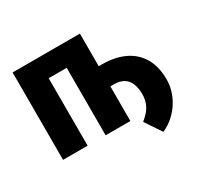

<svg xmlns="http://www.w3.org/2000/svg" viewBox="-143 -698 1036 1005"><g transform="rotate(-30 375.0 -196.0)"><path d="M338.9 -209.5V-331.1H473.1Q547.4 -331.1 604.2 -304.9Q661.1 -278.8 693.1 -226.1Q725.1 -173.3 725.1 -91.8Q725.1 -62.5 716.1 -30Q707 2.4 688.2 33.7Q669.4 64.9 640.6 91.6Q611.8 118.2 573.2 135.7L507.3 37.6Q525.9 22.5 541.5 4.9Q557.1 -12.7 566.7 -36.6Q576.2 -60.5 576.2 -91.8Q575.7 -131.8 564 -158Q552.2 -184.1 529.3 -196.8Q506.3 -209.5 473.1 -209.5ZM345.2 -528.3V-407.7H149.4V-528.3ZM193.4 -528.3V0H44.9V-528.3ZM451.7 -528.3V0H302.2V-528.3Z"/></g></svg>

Font: Roboto Condensed ExtraBold
Style: Regular
Weight: 800
Designer: Christian Robertson
Foundry: Google
Version: Version 3.008; 2023